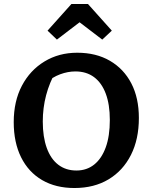

<svg xmlns="http://www.w3.org/2000/svg" viewBox="-20 -934 761 965"><path d="M354 11Q260 11 191.5 -29Q123 -69 86 -143.5Q49 -218 49 -320Q49 -425 90 -503Q131 -581 203.5 -625Q276 -669 368 -669Q463 -669 532.5 -628.5Q602 -588 640 -515Q678 -442 678 -341Q678 -234 638 -155Q598 -76 525.5 -32.5Q453 11 354 11ZM364 -77Q416 -77 453.5 -107Q491 -137 511.5 -193.5Q532 -250 532 -331Q532 -409 511.5 -463.5Q491 -518 452.5 -546.5Q414 -575 359 -575Q321 -575 282 -560.5Q243 -546 209 -516L262 -578Q195 -460 195 -323Q195 -246 215 -190.5Q235 -135 273 -106Q311 -77 364 -77ZM422 -914 542 -780 494 -735 380 -822 266 -735 219 -780 339 -914Z"/></svg>

Font: Piazzolla 24pt
Style: Bold
Weight: 700
Designer: Juan Pablo del Peral
Foundry: Huerta Tipografica
Version: Version 2.005